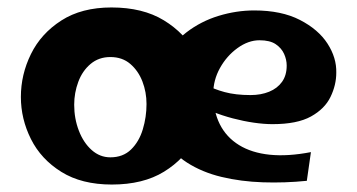

<svg xmlns="http://www.w3.org/2000/svg" viewBox="-20 -483 958 515"><path d="M280 12Q199 12 144.5 -22Q90 -56 63 -110Q36 -164 36 -223Q36 -283 63 -338Q90 -393 144.5 -428Q199 -463 279 -463Q363 -463 419.5 -428.5Q476 -394 504.5 -340Q533 -286 533 -226Q533 -167 504.5 -112Q476 -57 420 -22.5Q364 12 280 12ZM276 -61Q310 -61 331.5 -82Q353 -103 363 -136Q373 -169 373 -204Q373 -236 362 -264.5Q351 -293 329.5 -311.5Q308 -330 276 -330Q245 -330 223 -311.5Q201 -293 190 -263.5Q179 -234 179 -202Q179 -165 191.5 -132.5Q204 -100 226 -80.5Q248 -61 276 -61ZM803 2Q744 8 685 6Q626 4 574 -8.5Q522 -21 481.5 -47Q441 -73 418 -115Q395 -157 395 -219Q395 -279 418.5 -323Q442 -367 480.5 -396.5Q519 -426 566.5 -440.5Q614 -455 662 -455Q735 -455 784.5 -429.5Q834 -404 858.5 -366Q883 -328 882 -288Q882 -255 866.5 -223Q851 -191 814 -170.5Q777 -150 711 -150Q688 -150 660.5 -154Q633 -158 604.5 -165.5Q576 -173 550 -183.5Q524 -194 506 -207L532 -256Q553 -244 582.5 -236Q612 -228 652 -228Q680 -228 702 -237Q724 -246 736.5 -263.5Q749 -281 749 -307Q749 -323 742 -338.5Q735 -354 719.5 -364.5Q704 -375 676 -375Q646 -375 617 -354Q588 -333 570 -300.5Q552 -268 552 -232Q552 -185 569.5 -150Q587 -115 621 -94Q655 -73 703.5 -68Q752 -63 814 -75Z"/></svg>

Font: Marhey Medium
Style: Regular
Weight: 500
Designer: Nur Syamsi & Bustanul Arifin
Foundry: Namelatype
Version: Version 1.000